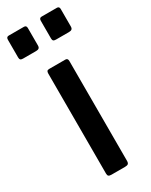

<svg xmlns="http://www.w3.org/2000/svg" viewBox="-203 -786 654 829"><g transform="rotate(-30 124.0 -371.0)"><path d="M176 -19Q176 -8 171.5 -4Q167 0 156 0H88Q78 0 74 -3.5Q70 -7 70 -16V-515Q70 -523 73 -526.5Q76 -530 84 -530H164Q176 -530 176 -516ZM92 -642Q92 -633 87.5 -629Q83 -625 73 -625H8Q-1 -625 -4.5 -628.5Q-8 -632 -8 -640V-728Q-8 -742 4 -742H80Q92 -742 92 -729ZM256 -642Q256 -633 251.5 -629Q247 -625 237 -625H172Q163 -625 159.5 -628.5Q156 -632 156 -640V-728Q156 -742 168 -742H244Q256 -742 256 -729Z"/></g></svg>

Font: n
Style: Regular
Weight: 500
Designer: Pablo Impallari, Rodrigo Fuenzalida
Foundry: Impallari Type
Version: Version 1.002; ttfautohint (v1.5)